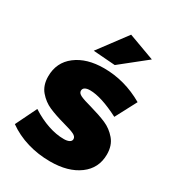

<svg xmlns="http://www.w3.org/2000/svg" viewBox="-187 -884 910 1001"><g transform="rotate(30 267.5 -383.0)"><path d="M266 -417Q247 -417 236 -410.5Q225 -404 225 -391Q225 -376 245.5 -366.5Q266 -357 311 -345Q371 -328 410.5 -311Q450 -294 479.5 -259.5Q509 -225 509 -171Q509 -88 443.5 -39.5Q378 9 270 9Q198 9 132.5 -10.5Q67 -30 14 -68L76 -195Q127 -162 177.5 -145Q228 -128 273 -128Q294 -128 306 -134.5Q318 -141 318 -153Q318 -168 298.5 -177.5Q279 -187 234 -199Q176 -215 137 -232Q98 -249 69 -283Q40 -317 40 -371Q40 -455 104 -504Q168 -553 272 -553Q397 -553 511 -487L444 -360Q333 -417 266 -417ZM306 -775 464 -717 311 -595 179 -605Z"/></g></svg>

Font: #9Slide03 Montserrat ExtraBold
Style: Regular
Weight: 800
Designer: Julieta Ulanovsky
Foundry: Julieta Ulanovsky
Version: Version 6.001